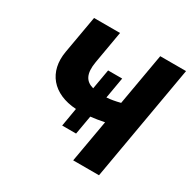

<svg xmlns="http://www.w3.org/2000/svg" viewBox="-156 -853 1001 1005"><g transform="rotate(30 344.5 -350.0)"><path d="M270 -129H354L374 -243C400 -246 427 -250 456 -256L411 0H567L689 -700H533L478 -386C446 -378 424 -374 397 -372L419 -499H334L313 -379C264 -392 243 -428 256 -504L290 -700H133L93 -472C70 -340 146 -249 289 -240Z"/></g></svg>

Font: Fixel Display 20240404
Style: Bold Italic
Weight: 700
Italic angle: -10°
Designer: AlfaBravo + MacPaw
Foundry: Kyrylo Tkachov, Marchela Mozhyna, Serhii Makarenko, Maria Weinstein, Zakhar Kryvoshyya
Version: Version 1.211;Glyphs 3.2 (3225)